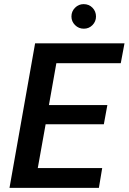

<svg xmlns="http://www.w3.org/2000/svg" viewBox="-20 -910 623 930"><path d="M26 0 150 -700H583L565 -604H253L217 -401H500L483 -308H201L163 -96H475L459 0ZM386 -771Q361 -771 343.5 -788.5Q326 -806 326 -830Q326 -855 343.5 -872.5Q361 -890 385 -890Q411 -890 428 -872.5Q445 -855 445 -830Q445 -806 428 -788.5Q411 -771 386 -771Z"/></svg>

Font: DM Sans 16pt SemiBold
Style: Italic
Weight: 600
Italic angle: -10°
Version: Version 4.004;gftools[0.9.30]